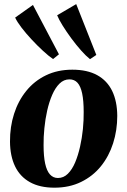

<svg xmlns="http://www.w3.org/2000/svg" viewBox="-20 -878 604 912"><path d="M323.5 -547Q394.5 -547 441.8 -521Q489 -495 512.8 -446Q536.5 -397 537 -327.5Q537 -259 517.2 -197.2Q497.5 -135.5 459.2 -88.2Q421 -41 365.2 -13.8Q309.5 13.5 238.5 13.5Q169 13.5 122 -12.8Q75 -39 51.5 -88Q28 -137 27.5 -205Q27 -275.5 46.8 -337.2Q66.5 -399 104.8 -446.2Q143 -493.5 198.2 -520.2Q253.5 -547 323.5 -547ZM310 -501Q283 -501 262.8 -481Q242.5 -461 228 -427.5Q213.5 -394 204.2 -353Q195 -312 190.8 -269.2Q186.5 -226.5 187 -188.5Q187 -135.5 194.5 -101Q202 -66.5 217.2 -49.5Q232.5 -32.5 255 -32.5Q282 -32.5 302.2 -52.5Q322.5 -72.5 336.8 -106.2Q351 -140 360.2 -181Q369.5 -222 373.8 -265Q378 -308 377.5 -346Q377.5 -400 370.2 -434.2Q363 -468.5 348.2 -484.8Q333.5 -501 310 -501ZM232 -597.5Q212 -611 185 -635.8Q158 -660.5 130.8 -689.8Q103.5 -719 82.2 -746.8Q61 -774.5 52 -794.5L136.5 -854.5L260 -620ZM407.5 -597Q388.5 -612 365 -638.5Q341.5 -665 318.5 -696.2Q295.5 -727.5 277.5 -756.5Q259.5 -785.5 251.5 -805.5L342 -858.5L437.5 -617Z"/></svg>

Font: Merriweather 72pt ExtraBold
Style: Italic
Weight: 800
Italic angle: -7.8°
Version: Version 2.101